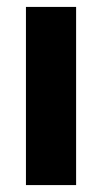

<svg xmlns="http://www.w3.org/2000/svg" viewBox="-20 -535 295 555"><path d="M55 0V-515H200V0Z"/></svg>

Font: Zen Dots
Style: Regular
Weight: 400
Designer: Yoshimichi Ohira
Foundry: A-1 Corp ZenFonts
Version: Version 1.000; ttfautohint (v1.8.3)